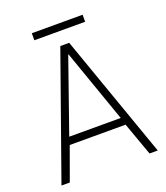

<svg xmlns="http://www.w3.org/2000/svg" viewBox="-141 -867 835 964"><g transform="rotate(-20 277.0 -385.0)"><path d="M254.5 -660H302L535 0H491L427.5 -177H129L65 0H20.5ZM141 -217H416L279 -607H277.5ZM142 -732V-769.5H413.5V-732Z"/></g></svg>

Font: League Spartan Thin ExtraLight
Style: Regular
Weight: 250
Version: Version 2.002